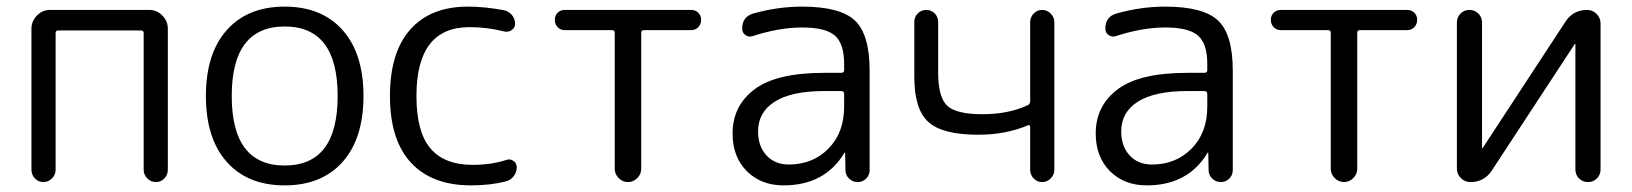

<svg xmlns="http://www.w3.org/2000/svg" viewBox="-20 -550 4930 580"><path d="M75 -37V-463Q75 -486 91.5 -503Q108 -520 131 -520H431Q454 -520 470.5 -503Q487 -486 487 -463V-37Q487 -22 476.5 -11Q466 0 451 0Q436 0 425 -11Q414 -22 414 -37V-450Q414 -458 406 -458H156Q148 -458 148 -450V-37Q148 -22 137 -11Q126 0 111 0Q96 0 85.5 -11Q75 -22 75 -37Z M1000 -260Q1000 -470 840 -470Q680 -470 680 -260Q680 -50 840 -50Q1000 -50 1000 -260ZM1015 -61Q952 10 840 10Q728 10 665 -61Q602 -132 602 -260Q602 -388 665 -459Q728 -530 840 -530Q952 -530 1015 -459Q1078 -388 1078 -260Q1078 -132 1015 -61Z M1403 10Q1285 10 1221.5 -58.5Q1158 -127 1158 -260Q1158 -392 1219.5 -461Q1281 -530 1393 -530Q1445 -530 1503 -519Q1517 -516 1526.5 -504.5Q1536 -493 1536 -478Q1536 -466 1525.5 -459Q1515 -452 1503 -455Q1452 -468 1398 -468Q1238 -468 1238 -260Q1238 -152 1280 -102Q1322 -52 1408 -52Q1464 -52 1510 -67Q1521 -71 1531 -64Q1541 -57 1541 -45Q1541 -30 1532 -18Q1523 -6 1508 -2Q1461 10 1403 10Z M1686 -459Q1673 -459 1664.5 -468Q1656 -477 1656 -490Q1656 -503 1664.5 -511.5Q1673 -520 1686 -520H2068Q2081 -520 2089.5 -511.5Q2098 -503 2098 -490Q2098 -477 2089.5 -468Q2081 -459 2068 -459H1925Q1917 -459 1917 -451V-40Q1917 -24 1905 -12Q1893 0 1877 0Q1861 0 1849 -12Q1837 -24 1837 -40V-451Q1837 -459 1829 -459Z M2470 -275Q2371 -275 2320.5 -243Q2270 -211 2270 -153Q2270 -108 2295.5 -80.5Q2321 -53 2363 -53Q2435 -53 2482.5 -101Q2530 -149 2530 -228V-266Q2530 -275 2521 -275ZM2347 10Q2279 10 2236 -33Q2193 -76 2193 -147Q2193 -230 2259 -280Q2325 -330 2470 -330H2521Q2530 -330 2530 -338V-357Q2530 -418 2502 -442.5Q2474 -467 2403 -467Q2334 -467 2254 -441Q2242 -437 2232 -444Q2222 -451 2222 -464Q2222 -499 2255 -509Q2329 -530 2403 -530Q2518 -530 2562.5 -488Q2607 -446 2607 -337V-36Q2607 -21 2596.5 -10.5Q2586 0 2571 0Q2556 0 2545 -10.5Q2534 -21 2534 -36L2533 -88Q2533 -89 2532 -89Q2530 -89 2530 -87Q2471 10 2347 10Z M2935 -143Q2827 -143 2784.5 -181.5Q2742 -220 2742 -317V-484Q2742 -499 2752.5 -509.5Q2763 -520 2778 -520Q2793 -520 2803.5 -509.5Q2814 -499 2814 -484V-331Q2814 -256 2841.5 -230.5Q2869 -205 2947 -205Q3027 -205 3084 -232Q3092 -235 3092 -245V-483Q3092 -498 3102.5 -509Q3113 -520 3128 -520Q3143 -520 3154 -509Q3165 -498 3165 -483V-37Q3165 -22 3154 -11Q3143 0 3128 0Q3113 0 3102.5 -11Q3092 -22 3092 -37V-166Q3092 -175 3084 -171Q3018 -143 2935 -143Z M3567 -275Q3468 -275 3417.5 -243Q3367 -211 3367 -153Q3367 -108 3392.5 -80.5Q3418 -53 3460 -53Q3532 -53 3579.5 -101Q3627 -149 3627 -228V-266Q3627 -275 3618 -275ZM3444 10Q3376 10 3333 -33Q3290 -76 3290 -147Q3290 -230 3356 -280Q3422 -330 3567 -330H3618Q3627 -330 3627 -338V-357Q3627 -418 3599 -442.5Q3571 -467 3500 -467Q3431 -467 3351 -441Q3339 -437 3329 -444Q3319 -451 3319 -464Q3319 -499 3352 -509Q3426 -530 3500 -530Q3615 -530 3659.5 -488Q3704 -446 3704 -337V-36Q3704 -21 3693.5 -10.5Q3683 0 3668 0Q3653 0 3642 -10.5Q3631 -21 3631 -36L3630 -88Q3630 -89 3629 -89Q3627 -89 3627 -87Q3568 10 3444 10Z M3849 -459Q3836 -459 3827.5 -468Q3819 -477 3819 -490Q3819 -503 3827.5 -511.5Q3836 -520 3849 -520H4231Q4244 -520 4252.5 -511.5Q4261 -503 4261 -490Q4261 -477 4252.5 -468Q4244 -459 4231 -459H4088Q4080 -459 4080 -451V-40Q4080 -24 4068 -12Q4056 0 4040 0Q4024 0 4012 -12Q4000 -24 4000 -40V-451Q4000 -459 3992 -459Z M4422 0Q4405 0 4393 -12Q4381 -24 4381 -41V-482Q4381 -498 4392 -509Q4403 -520 4419 -520Q4435 -520 4446 -509Q4457 -498 4457 -482V-103L4458 -102L4459 -103L4710 -486Q4733 -520 4774 -520Q4791 -520 4803 -508Q4815 -496 4815 -479V-38Q4815 -22 4804 -11Q4793 0 4777 0Q4761 0 4750 -11Q4739 -22 4739 -38V-417L4738 -418L4737 -417L4486 -34Q4463 0 4422 0Z"/></svg>

Font: Rounded Mplus 1c
Style: Regular
Weight: 400
Version: Version 1.059.20150529